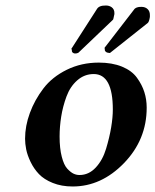

<svg xmlns="http://www.w3.org/2000/svg" viewBox="-20 -673 569 703"><path d="M198.2 -172.9Q198.2 -129.9 206.1 -99.4Q213.9 -68.8 226.3 -55.4Q238.8 -42 249.3 -37.1Q259.8 -32.2 271 -32.2Q305.2 -32.2 330.6 -59.6Q356 -86.9 368.4 -128.4Q380.9 -169.9 387 -206.5Q393.1 -243.2 393.1 -272Q393.1 -401.9 323.2 -401.9Q289.1 -401.9 262.9 -378.9Q236.8 -356 223.4 -319.6Q210 -283.2 204.1 -246.1Q198.2 -209 198.2 -172.9ZM71.8 -165Q71.8 -211.9 89.4 -259.5Q106.9 -307.1 138.9 -349.1Q170.9 -391.1 224.4 -417.5Q277.8 -443.8 341.8 -443.8Q390.6 -443.8 426.8 -429Q462.9 -414.1 481.4 -388.4Q500 -362.8 508.5 -335.9Q517.1 -309.1 517.1 -278.8Q517.1 -161.6 434.1 -75.9Q351.1 9.8 246.1 9.8Q205.1 9.8 173.1 -3.2Q141.1 -16.1 122.6 -35.6Q104 -55.2 92 -80.1Q80.1 -105 75.9 -126Q71.8 -147 71.8 -165ZM521 -639.2Q528.8 -631.3 528.8 -618.2V-610.8Q525.9 -592.8 521 -588.9L383.8 -480Q383.8 -479 380.9 -479Q379.9 -479 377.9 -479.5Q376 -480 375 -480Q371.1 -480 366.9 -483.9Q362.8 -487.8 363.8 -493.2Q363.8 -494.1 363.3 -495.1Q362.8 -496.1 362.8 -497.1V-498L470.2 -637.2Q477.1 -648.4 498 -647.9Q512.2 -647.9 521 -639.2ZM388.2 -647Q399.4 -639.2 398.9 -624Q398.9 -619.1 397.9 -617.2Q395 -602.1 394 -601.1L267.1 -480Q262.2 -477.1 254.9 -477.1Q250 -477.1 246.1 -480.5Q242.2 -483.9 243.2 -490.2Q244.1 -490.2 242.2 -492.2Q240.2 -494.1 241.2 -494.1L335 -640.1Q342.8 -653.3 368.2 -652.8Q379.4 -652.8 388.2 -647Z"/></svg>

Font: Linux Libertine
Style: Semibold Italic
Weight: 600
Italic angle: -11.5°
Designer: Philipp H. Poll
Foundry: Philipp H. Poll
Version: Version 5.1.2 ; ttfautohint (v0.9)